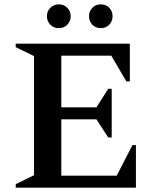

<svg xmlns="http://www.w3.org/2000/svg" viewBox="-20 -860 709 880"><path d="M52 0V-16L136 -57V-603L52 -644V-660H575V-487H559L490 -605H261V-368H422L476 -453H492V-230H476L422 -313H261V-55H515L587 -195H603V0ZM250 -731Q226 -731 210.5 -747Q195 -763 195 -786Q195 -808 210.5 -824Q226 -840 250 -840Q273 -840 288.5 -824Q304 -808 304 -786Q304 -763 288.5 -747Q273 -731 250 -731ZM442 -731Q418 -731 403 -747Q388 -763 388 -786Q388 -808 403 -824Q418 -840 442 -840Q466 -840 481 -824Q496 -808 496 -786Q496 -763 481 -747Q466 -731 442 -731Z"/></svg>

Font: Spectral SC SemiBold
Style: Regular
Weight: 600
Designer: Jean-Baptiste Levee
Foundry: Production Type
Version: Version 2.001